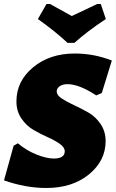

<svg xmlns="http://www.w3.org/2000/svg" viewBox="-23 -926 578 958"><path d="M480 -906 505 -831Q414 -771 348 -712H314Q256 -767 166 -831L209 -906H227Q239 -899 261 -887Q283 -875 301 -865Q319 -855 335 -846Q358 -857 403 -878Q448 -899 462 -906ZM350 -659Q446 -659 535 -624L485 -462L457 -450Q372 -506 314 -506Q289 -506 274.5 -495.5Q260 -485 260 -470Q260 -451 285 -434.5Q310 -418 346 -401.5Q382 -385 418 -364.5Q454 -344 479 -307Q504 -270 504 -222Q504 -124 421 -56Q338 12 208 12Q105 12 -3 -26L45 -199L66 -211Q109 -175 159 -155Q209 -135 245 -135Q300 -135 300 -171Q300 -191 275 -208.5Q250 -226 215 -241.5Q180 -257 144.5 -277.5Q109 -298 84 -334.5Q59 -371 59 -420Q59 -521 142 -590Q225 -659 350 -659Z"/></svg>

Font: Alegreya Sans SC Black
Style: Italic
Weight: 900
Italic angle: -7°
Designer: Juan Pablo del Peral
Foundry: Huerta Tipografica
Version: Version 2.007